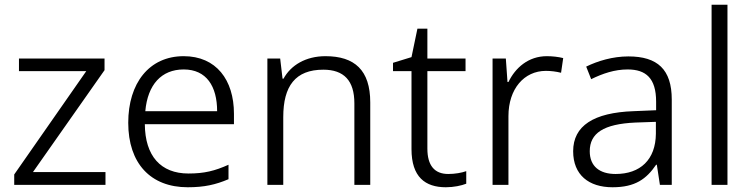

<svg xmlns="http://www.w3.org/2000/svg" viewBox="-20 -780 3176 810"><path d="M425 0V-54H119L421 -484V-533H60V-480H344L40 -44V0Z M755 -543C609 -543 521 -429 521 -262C521 -91 615 10 772 10C842 10 890 -1 944 -24V-85C886 -59 842 -48 775 -48C658 -48 592 -122 591 -256H967V-300C967 -443 892 -543 755 -543ZM755 -487C851 -487 896 -416 896 -311H593C603 -423 661 -487 755 -487Z M1353 -543C1270 -543 1207 -505 1176 -448H1172L1162 -533H1108V0H1175V-286C1175 -417 1226 -486 1344 -486C1431 -486 1475 -440 1475 -344V0H1542V-348C1542 -484 1476 -543 1353 -543Z M1871 -46C1813 -46 1783 -82 1783 -153V-480H1944V-533H1783V-659H1741L1716 -539L1638 -515V-480H1716V-151C1716 -33 1774 10 1861 10C1894 10 1927 3 1947 -5V-58C1928 -51 1899 -46 1871 -46Z M2287 -543C2209 -543 2154 -494 2125 -434H2121L2114 -533H2058V0H2125V-290C2125 -405 2191 -481 2283 -481C2305 -481 2327 -478 2347 -473L2356 -535C2336 -540 2311 -543 2287 -543Z M2631 -542C2565 -542 2502 -523 2453 -499L2474 -446C2523 -470 2573 -487 2628 -487C2705 -487 2748 -450 2748 -351V-315L2653 -311C2484 -305 2398 -249 2398 -142C2398 -42 2464 10 2564 10C2660 10 2707 -25 2748 -85H2751L2764 0H2814V-360C2814 -487 2754 -542 2631 -542ZM2661 -263 2747 -266V-216C2746 -106 2681 -46 2577 -46C2510 -46 2468 -78 2468 -142C2468 -218 2526 -257 2661 -263Z M3049 0V-760H2982V0Z"/></svg>

Font: Noto Sans Syriac Light
Style: Regular
Weight: 300
Designer: Patrick Giasson and the Monotype Design Team
Foundry: Monotype Imaging Inc.
Version: Version 3.000